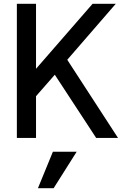

<svg xmlns="http://www.w3.org/2000/svg" viewBox="-20 -720 640 1002"><path d="M168 -700H68V0H168V-218L266 -330L482 0H596L331 -408L584 -700H463L168 -361ZM380 72H256L178 262H260Z"/></svg>

Font: CommitMono
Style: 500Regular
Weight: 500
Monospace: yes
Designer: Eigil Nikolajsen
Foundry: Eigil Nikolajsen
Version: Version 1.143